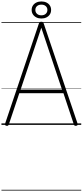

<svg xmlns="http://www.w3.org/2000/svg" viewBox="-20 -1720 1139 2645"><path d="M70 13Q55 10 50.5 3Q46 -4 50 -16L516 -1397Q520 -1410 527.5 -1415Q535 -1420 549 -1420Q564 -1420 571 -1415Q578 -1410 582 -1397L1049 -16Q1053 -4 1048.5 3Q1044 10 1029 13Q1015 15 1008 10.5Q1001 6 996 -10L854 -436H246L103 -10Q98 5 91 10Q84 15 70 13ZM264 -486H834L549 -1338ZM550 -1465Q511 -1465 480.5 -1480.5Q450 -1496 433 -1522.5Q416 -1549 416 -1583Q416 -1617 433 -1643.5Q450 -1670 480.5 -1685Q511 -1700 550 -1700Q590 -1700 620.5 -1685Q651 -1670 667.5 -1643.5Q684 -1617 684 -1583Q684 -1549 667.5 -1522.5Q651 -1496 620.5 -1480.5Q590 -1465 550 -1465ZM550 -1509Q588 -1509 610.5 -1530Q633 -1551 633 -1583Q633 -1615 610.5 -1635.5Q588 -1656 550 -1656Q512 -1656 489.5 -1635.5Q467 -1615 467 -1583Q467 -1551 489.5 -1530Q512 -1509 550 -1509ZM0 895H1099V905H0ZM0 -20H1099V0H0ZM0 -505H1099V-500H0ZM0 -1415H1099V-1405H0Z"/></svg>

Font: Playwrite BE WAL Guides
Style: Regular
Weight: 400
Designer: Veronika Burian, José Scaglione
Foundry: TypeTogether
Version: Version 1.003